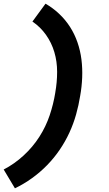

<svg xmlns="http://www.w3.org/2000/svg" viewBox="-69 -861 589 1042"><path d="M12 161 -49 59Q9 29 59 -17Q109 -63 144.5 -118.5Q180 -174 200.5 -235Q221 -296 231 -358Q231 -358 231 -358Q231 -358 231 -358V-359Q241 -415 241 -471Q241 -527 226 -578Q211 -629 180.5 -672Q150 -715 107 -744L178 -841Q218 -818 252 -786Q286 -754 311 -715Q336 -676 351.5 -631Q367 -586 373 -538Q379 -490 377 -440Q375 -390 366 -340Q358 -290 344 -240Q330 -190 308 -142Q286 -94 255.5 -49Q225 -4 187 35Q149 74 104.5 106Q60 138 12 161Z"/></svg>

Font: Iosevka SS04 Heavy
Style: Italic
Weight: 900
Italic angle: -9°
Monospace: yes
Designer: Belleve Invis
Foundry: Belleve Invis
Version: Version 19.0.0; ttfautohint (v1.8.4)